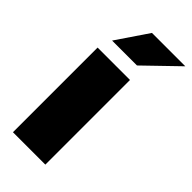

<svg xmlns="http://www.w3.org/2000/svg" viewBox="-233 -783 834 834"><g transform="rotate(45 183.5 -366.0)"><path d="M40 0H239V-520H40ZM63 -586H216L367 -732H162Z"/></g></svg>

Font: Aspekta 950
Style: Regular
Weight: 950
Designer: Ivo Dolenc
Version: Version 2.000